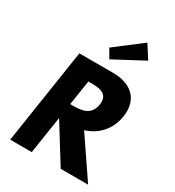

<svg xmlns="http://www.w3.org/2000/svg" viewBox="-262 -1301 1318 1449"><g transform="rotate(30 397.0 -576.0)"><path d="M315.7 -459 348.8 -675H370.8C441.8 -675 526 -670 510.3 -567C494.5 -464 408.7 -459 337.7 -459ZM183.7 -825 57.5 0H245.5L295.4 -326L497.5 0H736.5L504.7 -341C610.6 -373 691.3 -456 710.3 -580C735 -742 631.7 -825 478.7 -825ZM357.8 -976 402.1 -899 661.2 -1037 587.8 -1152Z"/></g></svg>

Font: Sztylet
Style: BdObl
Weight: 700
Foundry: Cannot Into Space Fonts, PlusOne Fonts
Version: Version 0.12